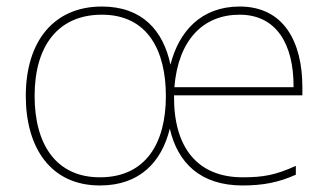

<svg xmlns="http://www.w3.org/2000/svg" viewBox="-20 -558 1007 588"><path d="M714 -538C596 -538 528 -462 502 -360C480 -464 416 -538 292 -538C145 -538 59 -432 59 -264C59 -107 134 10 286 10C407 10 475 -61 500 -164C524 -60 593 10 723 10C787 10 835 0 886 -23V-50C824 -22 787 -15 723 -15C586 -15 511 -105 513 -266H906V-291C906 -430 849 -538 714 -538ZM292 -513C433 -513 488 -402 488 -264C488 -119 426 -15 286 -15C151 -15 86 -117 86 -264C86 -420 160 -513 292 -513ZM714 -513C826 -513 880 -423 879 -291H514C526 -436 602 -513 714 -513Z"/></svg>

Font: Noto Sans Sinhala Thin
Style: Regular
Weight: 100
Designer: Jelle Bosma - Monotype Design Team
Foundry: Monotype Imaging Inc.
Version: Version 2.006